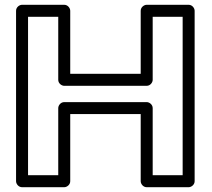

<svg xmlns="http://www.w3.org/2000/svg" viewBox="-20 -756 883 801"><path d="M742 -25H617V-305C617 -320 603 -330 592 -330H248C233 -330 223 -316 223 -305V-25H97V-686H223V-423C223 -408 237 -398 248 -398H592C607 -398 617 -412 617 -423V-686H742ZM767 25C778 25 792 15 792 0V-711C792 -722 782 -736 767 -736H592C581 -736 567 -726 567 -711V-448H273V-711C273 -722 263 -736 248 -736H72C61 -736 47 -726 47 -711V0C47 11 57 25 72 25H248C259 25 273 15 273 0V-280H567V0C567 11 577 25 592 25Z"/></svg>

Font: Asimov
Style: XWidOu
Weight: 500
Designer: Google
Version: Version 2.000980; 2014